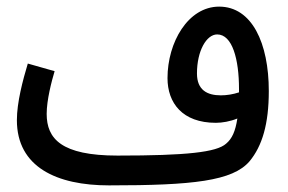

<svg xmlns="http://www.w3.org/2000/svg" viewBox="-20 -539 869 580"><path d="M309 21H310C562 21 683 8 734 -52C772 -98 792 -164 792 -264C792 -409 741 -519 642 -519C548 -519 486 -411 486 -303C486 -228 531 -168 632 -168C651 -168 675 -172 697 -181C691 -142 681 -120 663 -105C634 -79 544 -69 335 -69C165 -69 121 -120 121 -195C121 -237 136 -294 145 -324L64 -347C49 -297 31 -230 31 -176C31 -34 152 21 309 21ZM575 -317C575 -386 604 -435 636 -435C682 -435 702 -360 702 -270C702 -267 702 -263 702 -260C684 -254 665 -251 647 -251C606 -251 575 -267 575 -317Z"/></svg>

Font: Noto Sans Arabic UI XCn Md
Style: Regular
Weight: 500
Width: 2
Designer: Monotype Design Team, Nadine Chahine and Nizar Qandah
Foundry: Monotype Imaging Inc.
Version: Version 2.010